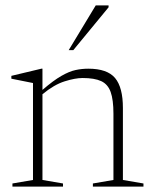

<svg xmlns="http://www.w3.org/2000/svg" viewBox="-20 -690 562 710"><path d="M323.5 -11.5 399.5 -24.5V-269.5Q399.5 -321 389.2 -349.8Q379 -378.5 354.2 -390Q329.5 -401.5 285.5 -401.5Q258 -401.5 219 -389.2Q180 -377 137 -341.5V-24.5L213 -11.5V0H26V-11.5L102 -24.5V-383L22 -399V-409.5L133 -436H137V-357.5Q177.5 -392.5 206.8 -409.2Q236 -426 259.5 -431Q283 -436 306.5 -436Q376.5 -436 405.5 -401.5Q434.5 -367 434.5 -290.5V-24.5L510.5 -11.5V0H323.5ZM234 -504.5 334 -670H381.5V-663L251 -504.5Z"/></svg>

Font: Newsreader Text ExtraLight
Style: Regular
Weight: 275
Designer: Hugues Gentile
Foundry: Production Type
Version: Version 1.001